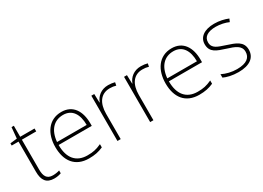

<svg xmlns="http://www.w3.org/2000/svg" viewBox="-19 -1298 2663 1947"><g transform="rotate(-30 1313.0 -324.5)"><path d="M223 -25C154 -25 130 -68 130 -146V-496H298V-530H130V-659H103L91 -531L11 -522V-496H91V-143C91 -43 128 10 220 10C254 10 279 4 301 -4V-37C280 -30 254 -25 223 -25Z M616 -540C464 -540 386 -415 386 -260C386 -100 464 10 627 10C693 10 741 0 793 -23V-61C732 -33 693 -25 628 -25C497 -25 425 -110 426 -263H814V-294C814 -434 751 -540 616 -540ZM616 -505C723 -505 774 -421 774 -297H427C439 -432 510 -505 616 -505Z M1163 -538C1080 -538 1025 -490 1003 -429H1000L997 -530H963V0H1001V-295C1001 -421 1056 -502 1161 -502C1189 -502 1210 -499 1233 -492L1240 -528C1217 -534 1192 -538 1163 -538Z M1546 -538C1463 -538 1408 -490 1386 -429H1383L1380 -530H1346V0H1384V-295C1384 -421 1439 -502 1544 -502C1572 -502 1593 -499 1616 -492L1623 -528C1600 -534 1575 -538 1546 -538Z M1907 -540C1755 -540 1677 -415 1677 -260C1677 -100 1755 10 1918 10C1984 10 2032 0 2084 -23V-61C2023 -33 1984 -25 1919 -25C1788 -25 1716 -110 1717 -263H2105V-294C2105 -434 2042 -540 1907 -540ZM1907 -505C2014 -505 2065 -421 2065 -297H1718C1730 -432 1801 -505 1907 -505Z M2580 -137C2580 -235 2496 -260 2405 -290C2320 -319 2258 -333 2258 -407C2258 -472 2313 -505 2404 -505C2456 -505 2514 -492 2552 -474L2567 -508C2523 -526 2468 -540 2405 -540C2291 -540 2219 -490 2219 -406C2219 -310 2291 -289 2387 -258C2478 -230 2541 -206 2541 -135C2541 -67 2493 -24 2379 -24C2317 -24 2256 -39 2206 -64V-24C2244 -6 2305 10 2378 10C2510 10 2580 -45 2580 -137Z"/></g></svg>

Font: Noto Sans Gurmukhi ExtraLight
Style: Regular
Weight: 200
Designer: Jelle Bosma - Monotype Design Team
Foundry: Monotype Imaging Inc.
Version: Version 2.004